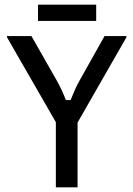

<svg xmlns="http://www.w3.org/2000/svg" viewBox="-20 -805 573 825"><path d="M393.3 -715V-785H143.3V-715ZM313.3 0V-278.3L523.3 -645V-650H429.2L322.5 -460C308.3 -435 297.5 -410 283.3 -375H263.3C249.2 -410 237.5 -435 223.3 -460L115 -650H10V-645L220 -280V0Z"/></svg>

Font: Familjen Grotesk
Style: Regular
Weight: 400
Designer: Anders Wikstroem, Jonas Baeckman, Matilda Gysing, Kristian Moeller
Foundry: Familjen STHLM AB
Version: Version 2.000